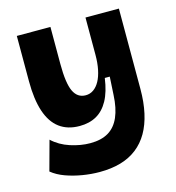

<svg xmlns="http://www.w3.org/2000/svg" viewBox="-106 -619 821 894"><g transform="rotate(-15 304.0 -172.0)"><path d="M265 184Q225 184 183 177Q141 170 103.5 156.5Q66 143 39 121L78 -22Q113 11 162.5 27Q212 43 258 43Q311 43 345.5 22.5Q380 2 398.5 -40.5Q417 -83 420 -146L425 -233H401Q392 -168 369.5 -127Q347 -86 312.5 -66.5Q278 -47 231 -47Q173 -47 134 -76Q95 -105 75.5 -163.5Q56 -222 56 -309V-528H218V-349Q218 -257 236.5 -217.5Q255 -178 295 -178Q316 -178 333 -190Q350 -202 362 -224Q374 -246 380.5 -277.5Q387 -309 387 -348V-528H548V-140Q548 -77 536.5 -25Q525 27 502.5 66Q480 105 446 131.5Q412 158 367 171Q322 184 265 184Z"/></g></svg>

Font: Bricolage Grotesque ExtraBold
Style: Regular
Weight: 800
Designer: Mathieu Triay
Foundry: Atelier Triay
Version: Version 1.001;gftools[0.9.33.dev8+g029e19f]